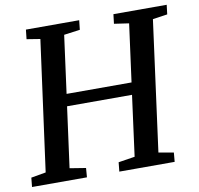

<svg xmlns="http://www.w3.org/2000/svg" viewBox="-83 -828 945 914"><g transform="rotate(-10 390.0 -371.5)"><path d="M-1 0 3.5 -44.5 75 -57 160.5 -687 95.5 -697.5 100.5 -743H358L353 -697.5L275.5 -687L238 -408H552L589.5 -687L518 -697.5L523.5 -743H781L775.5 -697.5L704.5 -687L620 -57L692.5 -44.5L688.5 0H421L425.5 -44.5L505 -57L544 -349.5H230L190.5 -57L268 -44.5L264.5 0Z"/></g></svg>

Font: Merriweather Light 18pt Medium
Style: Italic
Weight: 500
Italic angle: -7.8°
Version: Version 2.101